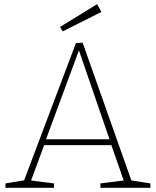

<svg xmlns="http://www.w3.org/2000/svg" viewBox="-20 -898 745 918"><path d="M611 -27 599 -37 699 -21V0H460V-21L579 -36L574 -28L510 -211L520 -204H183L194 -212L126 -28L121 -36L238 -21V0H6V-21L103 -37L92 -27L343 -692L375 -694ZM197 -224 191 -232H511L506 -225L354 -667H361ZM280 -748 267 -769 444 -878 465 -841Z"/></svg>

Font: Bitter Thin ExtraLight
Style: Regular
Weight: 250
Version: Version 2.002